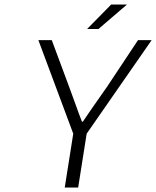

<svg xmlns="http://www.w3.org/2000/svg" viewBox="-20 -840 699 860"><path d="M370.1 -710 478 -819.8H548.8L420.9 -710ZM270 0 308.1 -241.2 151.9 -660.2H211.9L290 -450.2Q297.4 -431.6 316.2 -378.4Q335 -325.2 347.2 -294.9H351.1Q367.2 -318.8 385.5 -345.5Q403.8 -372.1 426 -403.6Q448.2 -435.1 460 -452.1L598.1 -660.2H659.2L368.2 -241.2L330.1 0Z"/></svg>

Font: Office Code Pro Light Italic
Style: Regular
Weight: 300
Italic angle: -9°
Designer: Nathan Rutzky & Paul D. Hunt
Foundry: Adobe Systems Incorporated
Version: Version 1.004;PS 001.004;hotconv 1.0.70;makeotf.lib2.5.58329